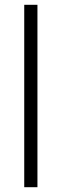

<svg xmlns="http://www.w3.org/2000/svg" viewBox="-20 -780 256 800"><path d="M136 0H81V-760H136Z"/></svg>

Font: Noto Sans Thai Looped SemiCondensed Light
Style: Regular
Weight: 300
Width: 4
Designer: Sasikarn Vongin, Ben Mitchell
Foundry: The Fontpad Ltd
Version: Version 1.001; ttfautohint (v1.8.4.7-5d5b)